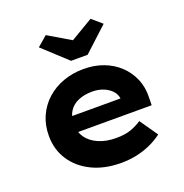

<svg xmlns="http://www.w3.org/2000/svg" viewBox="-140 -911 1004 1047"><g transform="rotate(-20 362.0 -388.0)"><path d="M388 10Q291 10 218.5 -25.5Q146 -61 106 -122.5Q66 -184 66 -263Q66 -326 89 -377Q112 -428 153 -465Q194 -502 249 -522Q304 -542 368 -542Q430 -542 482 -522.5Q534 -503 572.5 -467Q611 -431 632 -382Q653 -333 651 -274L650 -229H171L148 -322H520L503 -302V-322Q500 -347 481.5 -367Q463 -387 434 -398.5Q405 -410 370 -410Q325 -410 290 -395.5Q255 -381 235.5 -351Q216 -321 216 -275Q216 -231 239.5 -198Q263 -165 306.5 -146Q350 -127 409 -127Q460 -127 494.5 -139.5Q529 -152 557 -171L629 -67Q596 -42 556.5 -24.5Q517 -7 474.5 1.5Q432 10 388 10ZM320 -607 180 -736 238 -786 383 -700H353L498 -786L556 -736L416 -607Z"/></g></svg>

Font: Lexend Exa
Style: Bold
Weight: 700
Designer: Bonnie Shaver-Troup, Thomas Jockin
Foundry: Lexend
Version: Version 1.007